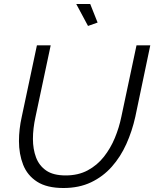

<svg xmlns="http://www.w3.org/2000/svg" viewBox="-20 -937 773 962"><path d="M298 5Q215 5 166 -26.5Q117 -58 96 -111.5Q75 -165 75 -230Q75 -260 78.5 -290.5Q82 -321 89 -352L165 -710H234L158 -352Q145 -293 145 -241Q145 -190 160.5 -148.5Q176 -107 211.5 -82.5Q247 -58 309 -58Q372 -58 419.5 -83.5Q467 -109 500.5 -151.5Q534 -194 555.5 -246Q577 -298 588 -352L664 -710H733L658 -352Q642 -280 613 -215.5Q584 -151 540 -101.5Q496 -52 436 -23.5Q376 5 298 5ZM362 -917H432L469 -824L421 -807Z"/></svg>

Font: Raleway
Style: Italic
Weight: 400
Italic angle: -12°
Designer: Matt McInerney, Pablo Impallari, Rodrigo Fuenzalida
Foundry: Matt McInerney, Pablo Impallari, Rodrigo Fuenzalida
Version: Version 4.026